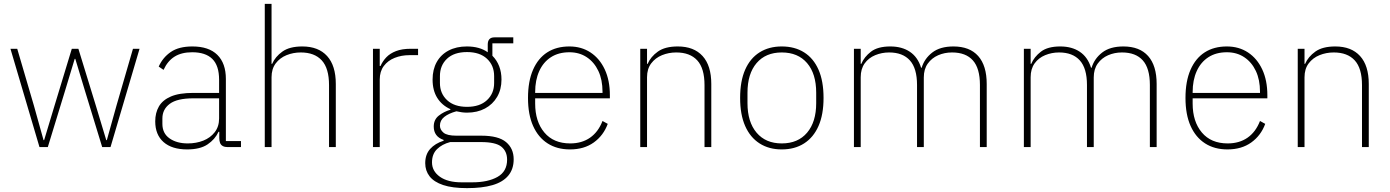

<svg xmlns="http://www.w3.org/2000/svg" viewBox="-20 -760 7184 992"><path d="M184 0 34 -508H69L155 -215L205 -36H208L262 -215L351 -508H385L475 -215L529 -36H532L582 -215L667 -508H701L551 0H508L418 -294L369 -456H366L317 -294L227 0Z M1225 0H1156Q1141 0 1131 -5.5Q1121 -11 1117 -21.5Q1113 -32 1113 -47V-93L1128 -79H1109Q1091 -40 1052.5 -14Q1014 12 947 12Q868 12 825 -26Q782 -64 782 -133Q782 -177 801 -210Q820 -243 863 -261.5Q906 -280 979 -280H1112V-348Q1112 -421 1077 -455.5Q1042 -490 973 -490Q918 -490 882 -467.5Q846 -445 825 -399L800 -416Q821 -463 862.5 -491.5Q904 -520 974 -520Q1059 -520 1103 -476.5Q1147 -433 1147 -352V-31H1225ZM1112 -252H979Q895 -252 857 -223.5Q819 -195 819 -148V-120Q819 -71 856 -45Q893 -19 950 -19Q994 -19 1030.5 -33.5Q1067 -48 1089.5 -77Q1112 -106 1112 -148Z M1348 0V-740H1383V-430H1386Q1402 -467 1439 -493.5Q1476 -520 1542 -520Q1625 -520 1670 -470.5Q1715 -421 1715 -326V0H1680V-320Q1680 -407 1642.5 -448Q1605 -489 1534 -489Q1495 -489 1460.5 -475Q1426 -461 1404.5 -432.5Q1383 -404 1383 -361V0Z M1942 0H1907V-508H1942V-419H1946Q1957 -444 1976 -464Q1995 -484 2026 -496Q2057 -508 2102 -508H2140V-475H2095Q2054 -475 2019 -461Q1984 -447 1963 -419Q1942 -391 1942 -349Z M2634 63Q2634 114 2606 147.5Q2578 181 2524.5 196.5Q2471 212 2393 212Q2317 212 2269.5 196Q2222 180 2199.5 151Q2177 122 2177 83Q2177 38 2202.5 9.5Q2228 -19 2272 -33V-37Q2246 -46 2233.5 -63.5Q2221 -81 2221 -106Q2221 -142 2247 -162.5Q2273 -183 2307 -193V-196Q2263 -216 2239 -254.5Q2215 -293 2215 -349Q2215 -401 2236.5 -439.5Q2258 -478 2298 -499Q2338 -520 2392 -520Q2425 -520 2452 -512.5Q2479 -505 2500 -490V-530Q2500 -548 2508.5 -557.5Q2517 -567 2535 -567H2632V-536H2524V-472Q2547 -449 2559 -418Q2571 -387 2571 -349Q2571 -298 2548.5 -259.5Q2526 -221 2486 -199.5Q2446 -178 2393 -178Q2378 -178 2365 -180Q2352 -182 2338 -185Q2298 -174 2275.5 -156Q2253 -138 2253 -111Q2253 -90 2271.5 -74.5Q2290 -59 2338 -59H2467Q2555 -59 2594.5 -26Q2634 7 2634 63ZM2600 65Q2600 22 2570.5 -2Q2541 -26 2465 -26H2306Q2264 -15 2238 10.5Q2212 36 2212 79Q2212 124 2252.5 153Q2293 182 2365 182H2420Q2501 182 2550.5 154Q2600 126 2600 65ZM2393 -208Q2459 -208 2496 -242.5Q2533 -277 2533 -331V-367Q2533 -422 2496 -456.5Q2459 -491 2393 -491Q2326 -491 2289.5 -456.5Q2253 -422 2253 -367V-331Q2253 -277 2290 -242.5Q2327 -208 2393 -208Z M2925 12Q2858 12 2809.5 -19Q2761 -50 2734.5 -109Q2708 -168 2708 -254Q2708 -340 2734 -399.5Q2760 -459 2807.5 -489.5Q2855 -520 2922 -520Q2984 -520 3031 -489Q3078 -458 3104.5 -401.5Q3131 -345 3131 -268V-252H2745V-225Q2745 -132 2792.5 -75.5Q2840 -19 2926 -19Q2986 -19 3028.5 -48.5Q3071 -78 3093 -135L3120 -120Q3098 -60 3048 -24Q2998 12 2925 12ZM2922 -490Q2866 -490 2826.5 -464.5Q2787 -439 2766 -392.5Q2745 -346 2745 -284V-280H3093V-286Q3093 -348 3071.5 -393.5Q3050 -439 3011.5 -464.5Q2973 -490 2922 -490Z M3323 0H3288V-508H3323V-430H3326Q3342 -467 3379 -493.5Q3416 -520 3482 -520Q3565 -520 3610 -470.5Q3655 -421 3655 -326V0H3620V-320Q3620 -407 3582.5 -448Q3545 -489 3474 -489Q3435 -489 3400.5 -475Q3366 -461 3344.5 -432.5Q3323 -404 3323 -361Z M4019 12Q3953 12 3904.5 -19Q3856 -50 3830 -109Q3804 -168 3804 -254Q3804 -341 3830 -400Q3856 -459 3904.5 -489.5Q3953 -520 4019 -520Q4086 -520 4134.5 -489.5Q4183 -459 4209 -400Q4235 -341 4235 -254Q4235 -168 4209 -109Q4183 -50 4134.5 -19Q4086 12 4019 12ZM4019 -19Q4103 -19 4150 -74.5Q4197 -130 4197 -227V-281Q4197 -379 4150 -434Q4103 -489 4019 -489Q3936 -489 3889 -434Q3842 -379 3842 -281V-227Q3842 -130 3889 -74.5Q3936 -19 4019 -19Z M4427 0H4392V-508H4427V-430H4430Q4445 -466 4480 -493Q4515 -520 4580 -520Q4640 -520 4681 -492.5Q4722 -465 4739 -410H4742Q4756 -457 4796.5 -488.5Q4837 -520 4906 -520Q4990 -520 5034 -470.5Q5078 -421 5078 -326V0H5043V-321Q5043 -407 5006.5 -448Q4970 -489 4899 -489Q4860 -489 4827 -474.5Q4794 -460 4773.5 -431.5Q4753 -403 4753 -360V0H4718V-321Q4718 -407 4681 -448Q4644 -489 4574 -489Q4536 -489 4502 -475Q4468 -461 4447.5 -432.5Q4427 -404 4427 -361Z M5305 0H5270V-508H5305V-430H5308Q5323 -466 5358 -493Q5393 -520 5458 -520Q5518 -520 5559 -492.5Q5600 -465 5617 -410H5620Q5634 -457 5674.5 -488.5Q5715 -520 5784 -520Q5868 -520 5912 -470.5Q5956 -421 5956 -326V0H5921V-321Q5921 -407 5884.5 -448Q5848 -489 5777 -489Q5738 -489 5705 -474.5Q5672 -460 5651.5 -431.5Q5631 -403 5631 -360V0H5596V-321Q5596 -407 5559 -448Q5522 -489 5452 -489Q5414 -489 5380 -475Q5346 -461 5325.5 -432.5Q5305 -404 5305 -361Z M6322 12Q6255 12 6206.5 -19Q6158 -50 6131.5 -109Q6105 -168 6105 -254Q6105 -340 6131 -399.5Q6157 -459 6204.5 -489.5Q6252 -520 6319 -520Q6381 -520 6428 -489Q6475 -458 6501.5 -401.5Q6528 -345 6528 -268V-252H6142V-225Q6142 -132 6189.5 -75.5Q6237 -19 6323 -19Q6383 -19 6425.5 -48.5Q6468 -78 6490 -135L6517 -120Q6495 -60 6445 -24Q6395 12 6322 12ZM6319 -490Q6263 -490 6223.5 -464.5Q6184 -439 6163 -392.5Q6142 -346 6142 -284V-280H6490V-286Q6490 -348 6468.5 -393.5Q6447 -439 6408.5 -464.5Q6370 -490 6319 -490Z M6720 0H6685V-508H6720V-430H6723Q6739 -467 6776 -493.5Q6813 -520 6879 -520Q6962 -520 7007 -470.5Q7052 -421 7052 -326V0H7017V-320Q7017 -407 6979.5 -448Q6942 -489 6871 -489Q6832 -489 6797.5 -475Q6763 -461 6741.5 -432.5Q6720 -404 6720 -361Z"/></svg>

Font: IBM Plex Sans ExtraLight
Style: Regular
Weight: 250
Designer: Mike Abbink, Paul van der Laan, Pieter van Rosmalen
Foundry: Bold Monday
Version: Version 3.201